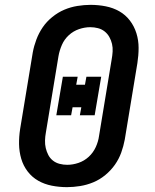

<svg xmlns="http://www.w3.org/2000/svg" viewBox="-20 -763 640 791"><path d="M256 8Q224 8 193.5 2Q163 -4 137.5 -18.5Q112 -33 94 -56.5Q76 -80 67.5 -109Q59 -138 58.5 -169Q58 -200 63 -232L115 -547Q120 -574 130 -600.5Q140 -627 156 -650.5Q172 -674 195.5 -693Q219 -712 245 -723Q271 -734 299 -738.5Q327 -743 353 -743Q385 -743 415.5 -737Q446 -731 471.5 -716.5Q497 -702 515 -678.5Q533 -655 542 -626Q551 -597 551 -566Q551 -535 546 -503L494 -188Q489 -161 479.5 -134.5Q470 -108 453.5 -84.5Q437 -61 414 -42Q391 -23 364.5 -12Q338 -1 310 3.5Q282 8 256 8ZM257 -84Q280 -84 303.5 -92Q327 -100 345.5 -117Q364 -134 374.5 -157Q385 -180 388 -203L440 -518Q443 -534 444 -550.5Q445 -567 441.5 -582Q438 -597 430.5 -610.5Q423 -624 411 -633.5Q399 -643 383.5 -647Q368 -651 352 -651Q329 -651 305.5 -643Q282 -635 263.5 -618Q245 -601 235 -578Q225 -555 221 -532L169 -217Q166 -201 165.5 -184.5Q165 -168 168.5 -153Q172 -138 179 -124.5Q186 -111 198 -101.5Q210 -92 225.5 -88Q241 -84 257 -84ZM309 -288 315 -321H279L273 -288H212L239 -447H300L294 -414H330L336 -447H397L370 -288Z"/></svg>

Font: Iosevka Etoile Semibold
Style: Italic
Weight: 600
Italic angle: -9°
Designer: Belleve Invis
Foundry: Belleve Invis
Version: Version 22.1.2; ttfautohint (v1.8.4)